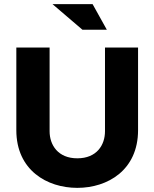

<svg xmlns="http://www.w3.org/2000/svg" viewBox="-20 -900 747 929"><path d="M59 -670V-270C59 -77 207 9 354 9C501 9 648 -77 648 -270V-670H488V-265C488 -198 448 -134 354 -134C261 -134 220 -198 220 -265V-670ZM234 -880 379 -756H497L428 -880Z"/></svg>

Font: LT Wave Text Black
Style: Regular
Weight: 900
Designer: Daniel Lyons
Version: Version 2.5 (Glyphs App)